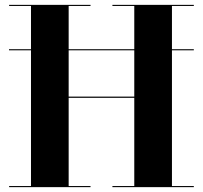

<svg xmlns="http://www.w3.org/2000/svg" viewBox="-20 -770 835 790"><path d="M17 -567.5H777.5V-563H17ZM17.5 -4.5H107.5V-745.5H17.5V-750H352.5V-745.5H262.5V-372.5H532.5V-745.5H442.5V-750H777.5V-745.5H687.5V-4.5H777.5V0H442.5V-4.5H532.5V-367.5H262.5V-4.5H352.5V0H17.5Z"/></svg>

Font: Bodoni* 36pt
Style: Bold
Weight: 700
Version: Version 2.3